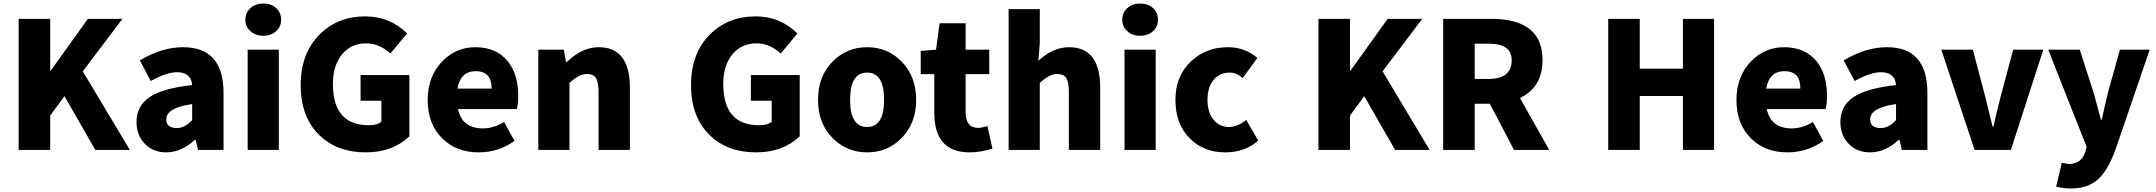

<svg xmlns="http://www.w3.org/2000/svg" viewBox="-20 -851 12238 1090"><path d="M86 -744H265V-450H268L479 -744H675L450 -446L717 0H521L346 -305L265 -195V0H86Z M800 -37Q755 -85 755 -159Q755 -250 830 -300Q905 -350 1071 -368Q1065 -441 985 -441Q925 -441 836 -391L774 -508Q899 -583 1019 -583Q1249 -583 1249 -323V0H1104L1091 -57H1087Q1008 14 924 14Q847 14 800 -37ZM1071 -169V-260Q924 -240 924 -173Q924 -124 985 -124Q1029 -124 1071 -169Z M1386 -569H1563V0H1386ZM1402 -674Q1373 -699 1373 -739Q1373 -780 1402 -805Q1430 -831 1475 -831Q1519 -831 1548 -805Q1576 -779 1576 -739Q1576 -699 1548 -674Q1519 -648 1475 -648Q1430 -648 1402 -674Z M1794 -83Q1687 -186 1687 -368Q1687 -548 1795 -656Q1898 -758 2053 -758Q2194 -758 2291 -661L2196 -547Q2133 -605 2059 -605Q1975 -605 1923 -544Q1870 -481 1870 -374Q1870 -140 2074 -140Q2120 -140 2145 -159V-279H2027V-425H2304V-77Q2209 14 2056 14Q1894 14 1794 -83Z M2491 -65Q2408 -146 2408 -284Q2408 -417 2491 -503Q2569 -583 2678 -583Q2797 -583 2862 -504Q2922 -430 2922 -308Q2922 -258 2914 -232H2580Q2603 -122 2722 -122Q2781 -122 2842 -158L2901 -51Q2810 14 2697 14Q2571 14 2491 -65ZM2771 -348Q2771 -447 2681 -447Q2594 -447 2577 -348Z M3036 -569H3181L3193 -498H3197Q3284 -583 3379 -583Q3556 -583 3556 -352V0H3378V-330Q3378 -387 3362 -410Q3347 -431 3312 -431Q3267 -431 3213 -380V0H3036Z M4010 -83Q3903 -186 3903 -368Q3903 -548 4011 -656Q4114 -758 4269 -758Q4410 -758 4507 -661L4412 -547Q4349 -605 4275 -605Q4191 -605 4139 -544Q4086 -481 4086 -374Q4086 -140 4290 -140Q4336 -140 4361 -159V-279H4243V-425H4520V-77Q4425 14 4272 14Q4110 14 4010 -83Z M4709 -65Q4624 -149 4624 -284Q4624 -420 4709 -504Q4789 -583 4903 -583Q5017 -583 5096 -504Q5181 -420 5181 -284Q5181 -149 5096 -65Q5017 14 4903 14Q4789 14 4709 -65ZM4999 -284Q4999 -439 4903 -439Q4806 -439 4806 -284Q4806 -130 4903 -130Q4999 -130 4999 -284Z M5284 -211V-430H5207V-562L5294 -569L5314 -719H5462V-569H5596V-430H5462V-213Q5462 -125 5534 -125Q5551 -125 5586 -135L5614 -7Q5544 14 5485 14Q5284 14 5284 -211Z M5706 -799H5883V-607L5875 -506Q5958 -583 6049 -583Q6226 -583 6226 -352V0H6048V-330Q6048 -387 6032 -410Q6017 -431 5982 -431Q5937 -431 5883 -380V0H5706Z M6364 -569H6541V0H6364ZM6380 -674Q6351 -699 6351 -739Q6351 -780 6380 -805Q6408 -831 6453 -831Q6497 -831 6526 -805Q6554 -779 6554 -739Q6554 -699 6526 -674Q6497 -648 6453 -648Q6408 -648 6380 -674Z M6735 -65Q6653 -146 6653 -284Q6653 -421 6743 -504Q6827 -583 6952 -583Q7047 -583 7118 -522L7035 -408Q6998 -439 6962 -439Q6904 -439 6869 -397Q6835 -355 6835 -284Q6835 -214 6869 -172Q6903 -130 6956 -130Q7005 -130 7055 -170L7123 -53Q7048 14 6936 14Q6813 14 6735 -65Z M7465 -744H7644V-450H7647L7858 -744H8054L7829 -446L8096 0H7900L7725 -305L7644 -195V0H7465Z M8352 -403H8432Q8562 -403 8562 -510Q8562 -603 8432 -603H8352ZM8575 0 8438 -262H8352V0H8173V-744H8446Q8737 -744 8737 -510Q8737 -355 8609 -295L8775 0Z M9110 -744H9289V-461H9534V-744H9711V0H9534V-306H9289V0H9110Z M9921 -65Q9838 -146 9838 -284Q9838 -417 9921 -503Q9999 -583 10108 -583Q10227 -583 10292 -504Q10352 -430 10352 -308Q10352 -258 10344 -232H10010Q10033 -122 10152 -122Q10211 -122 10272 -158L10331 -51Q10240 14 10127 14Q10001 14 9921 -65ZM10201 -348Q10201 -447 10111 -447Q10024 -447 10007 -348Z M10473 -37Q10428 -85 10428 -159Q10428 -250 10503 -300Q10578 -350 10744 -368Q10738 -441 10658 -441Q10598 -441 10509 -391L10447 -508Q10572 -583 10692 -583Q10922 -583 10922 -323V0H10777L10764 -57H10760Q10681 14 10597 14Q10520 14 10473 -37ZM10744 -169V-260Q10597 -240 10597 -173Q10597 -124 10658 -124Q10702 -124 10744 -169Z M11001 -569H11180L11249 -307L11292 -132H11297Q11308 -185 11339 -307L11409 -569H11580L11396 0H11190Z M11653 208 11685 73Q11720 80 11723 80Q11796 80 11818 12L11826 -17L11608 -569H11787L11863 -333Q11868 -318 11907 -172H11912Q11922 -220 11949 -333L12015 -569H12184L11989 1Q11945 117 11893 165Q11834 219 11737 219Q11691 219 11653 208Z"/></svg>

Font: KaiGen Gothic KR Heavy
Style: Heavy
Weight: 900
Designer: Ryoko NISHIZUKA  (kana & ideographs); Paul D. Hunt (Latin, Greek & Cyrillic); Wenlong ZHANG  (bopomofo); Sandoll Communi
Foundry: Adobe Systems Incorporated
Version: Version 1.002 March 28, 2018